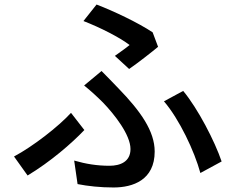

<svg xmlns="http://www.w3.org/2000/svg" viewBox="-20 -799 1040 849"><path d="M551 -494C589 -520 654 -571 679 -592L655 -656C592 -698 485 -749 407 -779L349 -706C424 -677 510 -633 553 -600C539 -588 512 -569 488 -552ZM323 15C368 24 424 30 482 30C568 30 664 -3 664 -129C664 -219 602 -307 504 -408C480 -433 455 -459 429 -485L352 -421C382 -397 413 -368 436 -345C486 -293 557 -203 557 -140C557 -84 512 -66 464 -66C409 -66 360 -74 308 -89ZM960 -85C930 -174 855 -319 790 -397L705 -351C773 -272 840 -130 866 -34ZM353 -224 294 -300C237 -238 126 -152 42 -107L102 -23C202 -83 297 -165 353 -224Z"/></svg>

Font: Noto Sans T Chinese Medium
Style: Regular
Weight: 500
Designer: Ryoko NISHIZUKA (kana & ideographs); Paul D. Hunt (Latin, Greek & Cyrillic); Wenlong ZHANG (bopomofo); Sandoll Communica
Foundry: Adobe Systems Incorporated
Version: Version 1.000;PS 1;hotconv 1.0.78;makeotf.lib2.5.61930